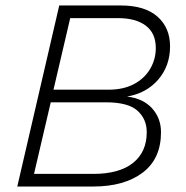

<svg xmlns="http://www.w3.org/2000/svg" viewBox="-20 -680 678 700"><path d="M43 0 196 -660H421Q508 -660 554 -619.5Q600 -579 600 -511Q600 -440 557 -390Q514 -340 443 -328Q502 -321 534.5 -285Q567 -249 567 -198Q567 -101 500 -50.5Q433 0 320 0ZM175 -353H375Q430 -353 468.5 -373.5Q507 -394 527.5 -429Q548 -464 548 -505Q548 -559 511.5 -586.5Q475 -614 409 -614H236ZM104 -46H320Q415 -46 465 -86Q515 -126 515 -198Q515 -246 481 -276.5Q447 -307 366 -307H165Z"/></svg>

Font: Work Sans Light
Style: Italic
Weight: 300
Italic angle: -13°
Designer: Wei Huang
Foundry: Wei Huang
Version: Version 2.010; ttfautohint (v1.8.3)